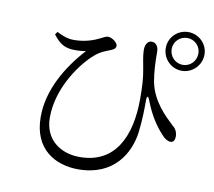

<svg xmlns="http://www.w3.org/2000/svg" viewBox="-89 -910 1178 1055"><g transform="rotate(10 500.0 -382.0)"><path d="M879 -590C938 -590 987 -639 987 -699C987 -758 938 -806 879 -806C819 -806 771 -758 771 -699C771 -639 819 -590 879 -590ZM879 -773C920 -773 953 -740 953 -699C953 -657 920 -623 879 -623C837 -623 804 -657 804 -699C804 -740 837 -773 879 -773ZM262 -601C292 -599 319 -601 342 -605C241 -494 160 -355 160 -207C160 -24 287 42 412 42C612 42 690 -99 705 -217C714 -290 714 -356 714 -394C714 -424 722 -425 732 -397C763 -316 801 -263 835 -226C851 -206 871 -195 886 -195C903 -195 910 -211 910 -229C909 -259 896 -274 880 -287C838 -327 761 -397 740 -503C730 -556 728 -619 728 -670C728 -698 714 -719 689 -719C670 -719 654 -701 654 -667C654 -640 663 -595 668 -569C679 -513 681 -464 681 -398C681 -188 606 -26 408 -26C303 -26 210 -87 210 -212C210 -385 328 -536 390 -588C421 -616 455 -626 479 -636C498 -644 503 -652 503 -663C503 -678 474 -704 448 -704C436 -704 428 -697 397 -683C361 -666 316 -654 265 -654C232 -654 202 -665 170 -682L159 -666C195 -619 222 -605 262 -601Z"/></g></svg>

Font: Source Han Serif
Style: Regular
Weight: 400
Designer: Ryoko NISHIZUKA 西塚涼子 (kana & ideographs); Frank Grießhammer (Latin, Greek & Cyrillic); Wenlong ZHANG 张文龙 (bopomofo); San
Foundry: Adobe Systems Incorporated
Version: Version 1.001;PS 1.001;hotconv 16.6.54;makeotf.lib2.5.65590